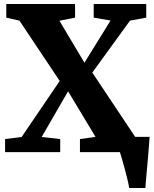

<svg xmlns="http://www.w3.org/2000/svg" viewBox="-20 -763 770 963"><path d="M628 180Q626 165.5 619.8 139.2Q613.5 113 605.8 84.2Q598 55.5 591.2 32.2Q584.5 9 581.5 0L546 -76.5H730.5Q729.5 -63.5 727.5 -37.5Q725.5 -11.5 722.8 21.2Q720 54 717 86Q714 118 712 143.5Q710 169 709 180ZM88.5 -76 279.5 -357 77.5 -659.5 11.5 -674.5V-743H356.5V-674.5L278 -659L403.5 -448.5L534.5 -660L450 -674.5V-743H713.5V-674.5L632 -659.5L443 -399L658 -76.5L724 -65.5V0H381V-65.5L459 -76.5L321.5 -305L189 -76L282 -65.5V0H5.5V-65.5Z"/></svg>

Font: Merriweather 20pt Black
Style: Regular
Weight: 900
Version: Version 2.100